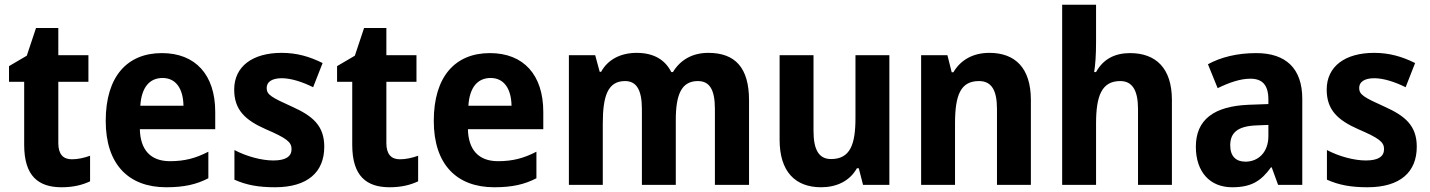

<svg xmlns="http://www.w3.org/2000/svg" viewBox="-20 -780 6033 810"><path d="M283 -108C246 -108 226 -130 226 -176V-435H353V-547H226V-662H132L93 -545L18 -501V-435H82V-169C82 -36 143 10 240 10C290 10 328 0 360 -15V-123C335 -114 309 -108 283 -108Z M663 -556C517 -556 426 -458 426 -270C426 -86 523 10 681 10C757 10 809 -2 859 -28V-140C805 -112 758 -100 697 -100C615 -100 572 -148 570 -235H888V-308C888 -465 804 -556 663 -556ZM666 -451C724 -451 753 -403 754 -334H572C577 -413 612 -451 666 -451Z M1348 -161C1348 -250 1299 -291 1212 -330C1126 -369 1105 -380 1105 -409C1105 -435 1128 -450 1169 -450C1208 -450 1257 -434 1301 -412L1341 -514C1285 -542 1231 -557 1168 -557C1047 -557 968 -501 968 -402C968 -316 1015 -273 1101 -235C1189 -197 1210 -181 1210 -151C1210 -120 1186 -103 1133 -103C1084 -103 1020 -120 969 -147V-22C1020 1 1072 10 1140 10C1278 10 1348 -54 1348 -161Z M1667 -108C1630 -108 1610 -130 1610 -176V-435H1737V-547H1610V-662H1516L1477 -545L1402 -501V-435H1466V-169C1466 -36 1527 10 1624 10C1674 10 1712 0 1744 -15V-123C1719 -114 1693 -108 1667 -108Z M2047 -556C1901 -556 1810 -458 1810 -270C1810 -86 1907 10 2065 10C2141 10 2193 -2 2243 -28V-140C2189 -112 2142 -100 2081 -100C1999 -100 1956 -148 1954 -235H2272V-308C2272 -465 2188 -556 2047 -556ZM2050 -451C2108 -451 2137 -403 2138 -334H1956C1961 -413 1996 -451 2050 -451Z M2968 -557C2903 -557 2851 -529 2819 -476H2812C2787 -526 2740 -557 2666 -557C2596 -557 2543 -527 2516 -477H2510L2491 -547H2380V0H2523V-258C2523 -375 2544 -438 2617 -438C2665 -438 2688 -401 2688 -320V0H2831V-274C2831 -381 2855 -438 2924 -438C2973 -438 2996 -403 2996 -320V0H3140V-357C3140 -495 3081 -557 2968 -557Z M3732 -547H3589V-282C3589 -171 3567 -109 3486 -109C3434 -109 3412 -149 3412 -228V-547H3269V-190C3269 -56 3335 10 3444 10C3508 10 3564 -15 3595 -70H3603L3621 0H3732Z M4154 -557C4086 -557 4033 -528 4002 -475H3995L3977 -547H3866V0H4009V-259C4009 -380 4033 -438 4110 -438C4164 -438 4186 -398 4186 -320V0H4329V-358C4329 -493 4263 -557 4154 -557Z M4604 -601V-760H4461V0H4604V-259C4604 -376 4628 -438 4706 -438C4757 -438 4781 -399 4781 -320V0H4924V-358C4924 -493 4856 -556 4747 -556C4684 -556 4634 -531 4604 -476H4596C4601 -506 4604 -549 4604 -601Z M5280 -556C5200 -556 5131 -539 5076 -509L5117 -408C5166 -432 5213 -448 5255 -448C5304 -448 5331 -423 5331 -360V-341L5248 -338C5101 -332 5025 -275 5025 -161C5025 -55 5084 10 5178 10C5259 10 5300 -16 5342 -74H5345L5372 0H5474V-363C5474 -491 5405 -556 5280 -556ZM5281 -251 5331 -253V-206C5331 -138 5289 -98 5234 -98C5195 -98 5170 -120 5170 -167C5170 -219 5200 -248 5281 -251Z M5957 -161C5957 -250 5908 -291 5821 -330C5735 -369 5714 -380 5714 -409C5714 -435 5737 -450 5778 -450C5817 -450 5866 -434 5910 -412L5950 -514C5894 -542 5840 -557 5777 -557C5656 -557 5577 -501 5577 -402C5577 -316 5624 -273 5710 -235C5798 -197 5819 -181 5819 -151C5819 -120 5795 -103 5742 -103C5693 -103 5629 -120 5578 -147V-22C5629 1 5681 10 5749 10C5887 10 5957 -54 5957 -161Z"/></svg>

Font: Noto Sans Lao Looped SemiCondensed
Style: Bold
Weight: 700
Width: 4
Designer: Mark Frömberg, Ben Mitchell
Foundry: The Fontpad Ltd
Version: Version 1.002